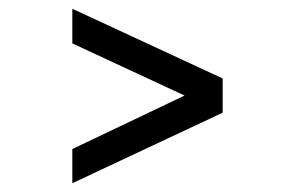

<svg xmlns="http://www.w3.org/2000/svg" viewBox="-20 -517 663 438"><path d="M145 -99V-177L401 -299L145 -418V-497L488 -338V-260Z"/></svg>

Font: Figtree
Style: Regular
Weight: 400
Designer: Erik Kennedy
Foundry: Erik Kennedy
Version: Version 2.002